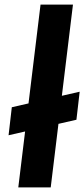

<svg xmlns="http://www.w3.org/2000/svg" viewBox="-20 -809 364 829"><path d="M324 -413 310 -292 17 -225 31 -346ZM155 -789H295L199 0H59Z"/></svg>

Font: Josefin Sans Thin
Style: Bold Italic
Weight: 700
Italic angle: -7°
Version: Version 2.000